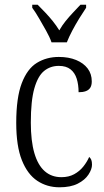

<svg xmlns="http://www.w3.org/2000/svg" viewBox="-20 -786 444 816"><path d="M233 10Q180 10 138.5 -17.5Q97 -45 73 -105Q49 -165 49 -264Q49 -371 72.5 -432.5Q96 -494 137 -519Q178 -544 230 -544Q272 -544 303.5 -531Q335 -518 352.5 -495Q370 -472 370 -440Q370 -423 363.5 -413Q357 -403 344.5 -398.5Q332 -394 314 -394Q314 -426 306 -451.5Q298 -477 279.5 -491.5Q261 -506 230 -506Q194 -506 167.5 -484.5Q141 -463 126 -410.5Q111 -358 111 -265Q111 -187 126 -135.5Q141 -84 170 -58.5Q199 -33 241 -33Q272 -33 295 -45.5Q318 -58 334 -78Q350 -98 359 -119Q365 -114 368 -106.5Q371 -99 371 -86Q371 -67 356 -44Q341 -21 310.5 -5.5Q280 10 233 10ZM199 -606Q191 -629 176 -655.5Q161 -682 146 -708Q131 -734 117 -753V-766H140Q158 -748 174 -731Q190 -714 204.5 -696Q219 -678 232 -657Q244 -678 258.5 -696Q273 -714 289 -731Q305 -748 322 -766H346V-753Q333 -734 317 -708Q301 -682 287 -655.5Q273 -629 264 -606Z"/></svg>

Font: Noto Serif Khmer Condensed Light
Style: Regular
Weight: 300
Width: 3
Designer: Danh Hong and the Monotype Design Team
Foundry: Monotype Imaging Inc.
Version: Version 2.004